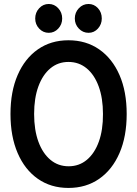

<svg xmlns="http://www.w3.org/2000/svg" viewBox="-20 -928 683 956"><path d="M320.8 7.8Q233.4 7.8 168.5 -37.6Q103.5 -83 67.9 -165.8Q32.2 -248.5 32.2 -360.4Q32.2 -472.2 67.9 -554.4Q103.5 -636.7 168.5 -682.1Q233.4 -727.5 320.8 -727.5Q408.7 -727.5 473.9 -682.1Q539.1 -636.7 575 -554.4Q610.8 -472.2 610.8 -360.4Q610.8 -248.5 575 -165.8Q539.1 -83 473.9 -37.6Q408.7 7.8 320.8 7.8ZM321.8 -100.1Q374 -100.1 412.6 -132.3Q451.2 -164.6 472.2 -222.9Q493.2 -281.2 492.7 -360.4Q492.7 -439.5 471.4 -497.6Q450.2 -555.7 411.6 -587.6Q373 -619.6 320.8 -619.6Q269 -619.6 230.7 -587.6Q192.4 -555.7 171.1 -497.6Q149.9 -439.5 149.9 -360.4Q149.9 -281.2 171.1 -222.9Q192.4 -164.6 231 -132.3Q269.5 -100.1 321.8 -100.1ZM420.9 -764.6Q392.6 -764.6 372.6 -785.6Q352.5 -806.6 352.5 -835.9Q352.5 -865.7 372.6 -887Q392.6 -908.2 420.9 -908.2Q448.2 -908.2 467.5 -887.5Q486.8 -866.7 486.8 -835.9Q486.8 -807.1 467.8 -785.9Q448.7 -764.6 420.9 -764.6ZM222.7 -764.6Q194.8 -764.6 175 -785.6Q155.3 -806.6 155.3 -835.9Q155.3 -865.7 175 -887Q194.8 -908.2 222.7 -908.2Q250.5 -908.2 270 -887Q289.6 -865.7 289.6 -835.9Q289.6 -806.6 270 -785.6Q250.5 -764.6 222.7 -764.6Z"/></svg>

Font: Reddit Sans Condensed SemiBold
Style: Regular
Weight: 600
Designer: Stephen Hutchings
Foundry: Reddit
Version: Version 1.014